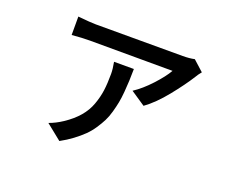

<svg xmlns="http://www.w3.org/2000/svg" viewBox="-102 -703 1160 956"><g transform="rotate(20 478.0 -224.5)"><path d="M408.2 -380.9H513.2Q512.7 -343.3 511.7 -317.6Q510.7 -292 507.8 -258.1Q504.9 -224.1 500.2 -200.2Q495.6 -176.3 487.3 -146.5Q479 -116.7 467.5 -94.2Q456.1 -71.8 439.2 -46.4Q422.4 -21 400.9 0Q379.4 21 350.6 42.5Q321.8 64 287.1 83L205.1 17.1Q240.7 4.4 275.9 -19Q319.8 -48.3 348.1 -81.5Q376.5 -114.7 390.6 -153.8Q404.8 -192.9 409.9 -230.5Q415 -268.1 415 -318.8Q415 -345.7 408.2 -380.9ZM781.7 -530.8 836.9 -481Q821.8 -462.9 814 -448.7Q781.2 -396.5 727.1 -329.3Q672.9 -262.2 621.1 -225.1L543.9 -276.9Q587.4 -305.2 632.1 -353.5Q676.8 -401.9 697.3 -438L258.8 -439Q219.2 -439 164.1 -434.1V-531.7Q232.4 -524.9 258.8 -524.9H719.2Q755.4 -524.9 781.7 -530.8Z"/></g></svg>

Font: Karasuma Gothic
Style: Regular
Weight: 500
Designer: Rasmus Andersson / Ryoko Nishizuka
Foundry: Genbu
Version: Version 1.00